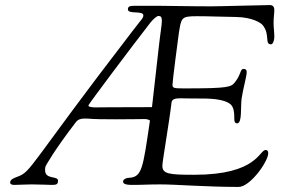

<svg xmlns="http://www.w3.org/2000/svg" viewBox="-20 -728 1118 758"><path d="M20 -7C20 -2 25 2 36 2C77 1 90 0 106 0C141 0 169 2 184 2C203 2 209 0 209 -15C209 -35 158 -18 158 -56C158 -60 158 -64 159 -69C160 -74 196 -137 279 -245C287 -256 298 -260 314 -260C350 -260 317 -257 438 -257C499 -257 531 -258 551 -258C562 -258 568 -255 572 -252C544 -62 541 -29 489 -26C473 -25 466 -17 466 -12C466 -7 466 2 501 2C550 2 559 0 614 0C675 0 794 10 922 10C968 10 1039 -91 1039 -123C1039 -133 1034 -136 1029 -136C1003 -136 996 -38 747 -38C647 -38 621 -41 621 -74C621 -91 649 -251 657 -322C658 -338 674 -340 695 -340C706 -340 694 -339 781 -339C833 -339 869 -332 888 -318C905 -306 905 -277 905 -258C905 -249 907 -241 916 -241C937 -241 929 -305 934 -340C940 -380 954 -426 954 -444C954 -452 950 -456 941 -456C928 -456 932 -434 908 -404C892 -384 885 -379 704 -379C664 -379 661 -381 661 -394C661 -407 682 -569 686 -597C696 -657 694 -664 756 -664C813 -664 831 -662 911 -661C979 -660 1011 -636 1016 -630C1048 -593 1023 -553 1050 -553C1058 -553 1063 -570 1063 -582C1063 -603 1060 -620 1060 -636C1060 -659 1063 -675 1063 -688C1063 -705 1053 -708 1046 -708C1016 -708 855 -703 815 -703C721 -703 658 -705 616 -705H508C490 -705 485 -701 485 -691C485 -670 546 -688 546 -667C546 -662 543 -657 541 -654L502 -604C89 -67 106 -51 48 -30C38 -26 20 -21 20 -7ZM329 -312C329 -316 497 -540 574 -639C584 -651 598 -665 606 -665C615 -665 619 -660 619 -646C619 -629 613 -598 607 -543L580 -305C417 -305 375 -304 357 -304C341 -304 329 -306 329 -312Z"/></svg>

Font: OFL Sorts Mill Goudy
Style: Italic
Weight: 500
Italic angle: -6°
Version: Version 003.000